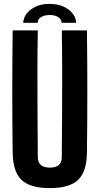

<svg xmlns="http://www.w3.org/2000/svg" viewBox="-20 -956 511 985"><path d="M236 9Q134 9 90 -33.5Q46 -76 45 -174Q41 -487 45 -800H174Q172 -696 172 -585.5Q172 -475 172.5 -364.5Q173 -254 174 -150Q174 -96 236 -96Q297 -96 297 -150Q298 -254 298.5 -364.5Q299 -475 299 -585.5Q299 -696 297 -800H426Q430 -487 426 -174Q425 -76 381 -33.5Q337 9 236 9ZM99 -839Q102 -881 140 -908.5Q178 -936 235 -936Q291 -936 329.5 -908.5Q368 -881 371 -839H296Q296 -857 279 -868Q262 -879 235 -879Q207 -879 190 -868Q173 -857 173 -839Z"/></svg>

Font: Big Shoulders Display ExtraBold
Style: Regular
Weight: 800
Designer: Patric King
Foundry: XO Type Co
Version: Version 1.000; ttfautohint (v1.8.2)